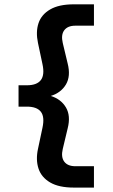

<svg xmlns="http://www.w3.org/2000/svg" viewBox="-20 -764 510 870"><path d="M405.7 86V-10.8H321.5C298.2 -10.8 281.5 -17.7 271.1 -31.6C260.8 -45.5 258.6 -64.7 264.4 -89.2L286.6 -182.1C296.3 -220.2 293.7 -251.8 278.9 -277C264 -302.2 241.1 -319.6 210.2 -329.3C241.1 -338.9 264 -356.3 278.9 -381.4C293.7 -406.7 296.3 -438.2 286.6 -476.3L264.4 -569.2C258.6 -593.8 260.8 -613 271.1 -626.8C281.5 -640.7 298.2 -647.6 321.5 -647.6H405.7V-744.4H314.7C269.5 -744.4 233.7 -736.7 207.3 -721.2C180.8 -705.8 163.2 -685 154.5 -658.9C145.8 -632.7 145 -602.9 152.1 -569.3L172.4 -473.5C179.5 -441.1 177.1 -417.1 165.2 -401.3C153.2 -385.5 132.1 -377.6 101.8 -377.6H64V-280.8H101.8C132.1 -280.8 153.2 -273 165.2 -257.5C177.1 -242.1 179.5 -217.9 172.4 -185L152.1 -89.2C145 -56.2 145.8 -26.6 154.5 -0.1C163.2 26.3 180.8 47.3 207.3 62.8C233.7 78.3 269.5 86 314.7 86Z"/></svg>

Font: Diatome Semibold
Style: Regular
Weight: 600
Designer: 15.100.17
Foundry: 15.100.17
Version: Version 1.005;Fontself Maker 3.5.8